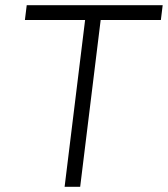

<svg xmlns="http://www.w3.org/2000/svg" viewBox="-20 -720 647 740"><path d="M83 -700H607L600 -643H368L289 0H229L308 -643H76Z"/></svg>

Font: Haskoy Light
Style: Italic
Weight: 300
Designer: Ertekin Erdin
Foundry: Ertekin Erdin
Version: Version 2.000; ttfautohint (v1.8.4.7-5d5b)